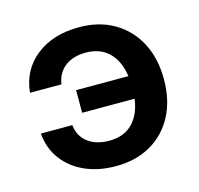

<svg xmlns="http://www.w3.org/2000/svg" viewBox="-83 -604 731 705"><g transform="rotate(-15 282.5 -251.0)"><path d="M527 -250Q527 -170.5 495.8 -111.2Q464.5 -52 407.8 -19.5Q351 13 275.5 13Q208.5 13 157 -10.2Q105.5 -33.5 74.5 -75.5Q43.5 -117.5 39 -174H158.5Q162.5 -132 193.8 -107.8Q225 -83.5 275.5 -83.5Q330 -83.5 363 -115.8Q396 -148 404.5 -208.5H205V-294.5H404Q395 -354.5 361.8 -386.5Q328.5 -418.5 274.5 -418.5Q226 -418.5 195.5 -395Q165 -371.5 158.5 -329H39Q47.5 -414.5 111.5 -464.8Q175.5 -515 274.5 -515Q350.5 -515 407.2 -482Q464 -449 495.5 -389.5Q527 -330 527 -250Z"/></g></svg>

Font: Overused Grotesk SemiBold
Style: Regular
Weight: 610
Version: Version 0.004